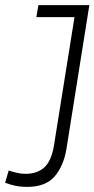

<svg xmlns="http://www.w3.org/2000/svg" viewBox="-56 -720 369 750"><path d="M-36 -6 -22 -54Q-7 -49 9.5 -45Q26 -41 44 -41Q89 -41 117 -66Q145 -91 155 -153L235 -653H86L94 -700H293L204 -141Q193 -72 157.5 -31Q122 10 50 10Q24 10 3.5 5.5Q-17 1 -36 -6Z"/></svg>

Font: Georama Condensed Light
Style: Italic
Weight: 300
Width: 3
Italic angle: -9°
Designer: Jean-Baptiste Levee
Foundry: Production Type
Version: Version 1.000